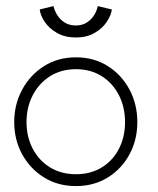

<svg xmlns="http://www.w3.org/2000/svg" viewBox="-20 -616 532 648"><path d="M236.5 12Q175.5 12 128.8 -17Q82 -46 55 -95Q28 -144 28 -204Q28 -264 55 -313.8Q82 -363.5 128.8 -393Q175.5 -422.5 236.5 -422.5Q297 -422.5 343.8 -393Q390.5 -363.5 417 -313.8Q443.5 -264 443.5 -204Q443.5 -144 417 -95Q390.5 -46 343.8 -17Q297 12 236.5 12ZM236.5 -28Q286 -28 323.5 -51Q361 -74 381.5 -114Q402 -154 402 -204Q402 -254 381.5 -294.5Q361 -335 323.5 -358.8Q286 -382.5 236.5 -382.5Q186.5 -382.5 149 -358.8Q111.5 -335 90.5 -294.5Q69.5 -254 69.5 -204Q69.5 -154 90.5 -114Q111.5 -74 149 -51Q186.5 -28 236.5 -28ZM236 -489.5Q199 -489.5 172.5 -504.8Q146 -520 131.2 -541.8Q116.5 -563.5 114 -584L160.5 -595.5Q163.5 -581.5 172.5 -566.2Q181.5 -551 197.5 -540.5Q213.5 -530 236 -530Q258 -530 273.8 -540.5Q289.5 -551 298.5 -566.2Q307.5 -581.5 310 -595.5L357.5 -584Q355 -564.5 340.5 -542.5Q326 -520.5 299.5 -505Q273 -489.5 236 -489.5Z"/></svg>

Font: League Spartan Thin ExtraLight
Style: Regular
Weight: 250
Version: Version 2.002